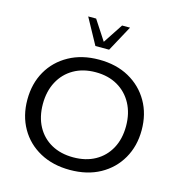

<svg xmlns="http://www.w3.org/2000/svg" viewBox="-117 -903 948 1016"><g transform="rotate(15 357.0 -395.0)"><path d="M356.7 10Q263 10 192.4 -28.6Q121.7 -67.2 82.8 -135.5Q43.9 -203.8 43.9 -291.6Q43.9 -380 82.8 -448Q121.7 -516 192.4 -555Q263 -594 356.7 -594Q451.3 -594 521.5 -555Q591.6 -516 630.8 -448Q670.1 -380 670.1 -291.6Q670.1 -203.8 630.8 -135.5Q591.6 -67.2 521.5 -28.6Q451.3 10 356.7 10ZM356.7 -59Q425.8 -59 476.8 -87.5Q527.9 -116 556.4 -168.2Q584.8 -220.5 584.8 -290.6Q584.8 -360.4 556.4 -413.3Q527.9 -466.2 476.8 -495.6Q425.8 -525 356.7 -525Q287.9 -525 236.7 -495.6Q185.5 -466.2 157.3 -413.3Q129.1 -360.4 129.1 -290.6Q129.1 -220.5 157.3 -168.2Q185.5 -116 236.7 -87.5Q287.9 -59 356.7 -59ZM318.3 -658.5 241 -799.8H284.5L355.3 -691.4L426.7 -799.8H470.2L393.5 -658.5Z"/></g></svg>

Font: Rokkitt SemiBold
Style: Regular
Weight: 600
Designer: Vernon Adams
Foundry: Vernon Adams
Version: Version 3.103